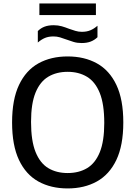

<svg xmlns="http://www.w3.org/2000/svg" viewBox="-20 -1074 778 1104"><path d="M369 9.5Q273 9.5 201 -30.2Q129 -70 89.2 -154Q49.5 -238 49.5 -370Q49.5 -502 89.5 -586Q129.5 -670 201.2 -709.8Q273 -749.5 369 -749.5Q465.5 -749.5 537.5 -709.5Q609.5 -669.5 649.2 -585.8Q689 -502 689 -370Q689 -238 649 -154.2Q609 -70.5 537 -30.5Q465 9.5 369 9.5ZM369 -79Q433.5 -79 480.8 -107.2Q528 -135.5 553.8 -198.8Q579.5 -262 579.5 -367Q579.5 -475.5 553.5 -539.8Q527.5 -604 480.2 -632.5Q433 -661 369 -661Q305 -661 257.8 -633Q210.5 -605 184.5 -541.8Q158.5 -478.5 158.5 -373Q158.5 -264.5 184.5 -200Q210.5 -135.5 257.8 -107.2Q305 -79 369 -79ZM449 -826.5Q424 -826.5 402.8 -833Q381.5 -839.5 361 -847Q343 -854 325 -859.2Q307 -864.5 287.5 -864.5Q259.5 -864.5 238.5 -855.8Q217.5 -847 197.5 -829.5V-895.5Q214.5 -912.5 236.5 -920.8Q258.5 -929 289 -929Q314 -929 335.5 -922.8Q357 -916.5 377 -908.5Q395.5 -902 413.5 -896.5Q431.5 -891 450.5 -891Q478.5 -891 499.5 -899.8Q520.5 -908.5 540.5 -926V-860Q523.5 -843.5 501.5 -835Q479.5 -826.5 449 -826.5ZM206.5 -987.5V-1054H531.5V-987.5Z"/></svg>

Font: Encode Sans SC Condensed Thin Medium
Style: Regular
Weight: 500
Version: Version 3.002